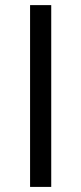

<svg xmlns="http://www.w3.org/2000/svg" viewBox="-20 -734 319 754"><path d="M98.1 0V-713.9H181.2V0Z"/></svg>

Font: f02034202
Style: Regular
Weight: 400
Foundry: Ascender Corporation
Version: Version 1.10